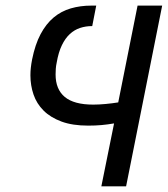

<svg xmlns="http://www.w3.org/2000/svg" viewBox="-20 -658 593 678"><path d="M305.7 -565.9Q282.7 -565.9 262.7 -559.3Q242.7 -552.7 226.6 -537.8Q210.4 -522.9 198.5 -498.3Q186.5 -473.6 180.2 -437Q177.7 -425.3 177 -415Q176.3 -404.8 176.3 -395Q176.3 -342.8 208.7 -315.7Q241.2 -288.6 309.1 -288.6Q329.6 -288.6 353 -290.8Q376.5 -293 397.5 -296.4L465.8 -638.2H552.7L425.3 0H337.9L382.8 -222.2Q359.9 -218.3 338.1 -216.3Q316.4 -214.4 291.5 -214.4Q235.8 -214.4 197 -228.8Q158.2 -243.2 133.8 -267.6Q109.4 -292 98.4 -324.2Q87.4 -356.4 87.4 -392.1Q87.4 -406.2 88.9 -419.2Q90.3 -432.1 93.3 -447.8Q104 -501 123.3 -537.4Q142.6 -573.7 169.4 -596.2Q196.3 -618.7 230 -628.4Q263.7 -638.2 302.7 -638.2H319.8Z"/></svg>

Font: Code New Roman
Style: Italic
Weight: 400
Italic angle: -11°
Monospace: yes
Designer: Sam Radian
Foundry: Code New Roman
Version: Version 1.508 October 19, 2014